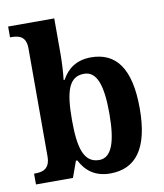

<svg xmlns="http://www.w3.org/2000/svg" viewBox="-85 -830 778 910"><g transform="rotate(-10 303.5 -375.0)"><path d="M372 10C495 10 563 -76 563 -270C563 -463 497 -548 377 -548C305 -548 262 -513 236 -465H231C235 -494 238 -552 238 -588V-760H16V-708H21C61 -708 93 -698 93 -641V-122C93 -61 57 -52 22 -52H16V0H194L222 -78H229C255 -26 300 10 372 10ZM332 -62C258 -62 237 -136 237 -270C237 -409 258 -477 331 -477C392 -477 417 -409 417 -271C417 -136 392 -62 332 -62Z"/></g></svg>

Font: Noto Serif Hebrew SemiCondensed
Style: Bold
Weight: 700
Width: 4
Designer: Monotype Design Team
Foundry: Monotype Imaging Inc.
Version: Version 2.004